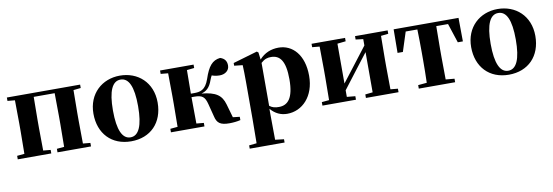

<svg xmlns="http://www.w3.org/2000/svg" viewBox="-59 -987 4807 1670"><g transform="rotate(-10 2344.5 -152.0)"><path d="M34 -516 99 -510C100 -451 101 -364 101 -308V-238C101 -182 100 -95 99 -37L34 -31V0H330V-31L265 -37L263 -238V-308L265 -511H450L452 -308V-238L450 -37L385 -31V0H681V-31L616 -37L614 -238V-308L616 -509L681 -516V-546H34Z M1034 17C1205 17 1318 -97 1318 -276C1318 -455 1192 -563 1034 -563C877 -563 751 -453 751 -276C751 -100 862 17 1034 17ZM1034 -18C963 -18 923 -100 923 -274C923 -449 963 -528 1034 -528C1106 -528 1145 -449 1145 -274C1145 -100 1106 -18 1034 -18Z M1779 -73C1793 -10 1823 11 1903 11C1935 11 1973 7 2000 0V-29L1940 -36L1906 -155C1882 -239 1832 -274 1707 -286C1750 -298 1782 -322 1805 -389C1810 -403 1816 -415 1822 -426C1844 -418 1864 -414 1892 -414C1938 -414 1977 -441 1977 -487C1977 -525 1959 -551 1920 -563C1850 -555 1813 -510 1777 -402C1744 -307 1696 -301 1642 -301H1616L1618 -509L1683 -516V-546H1387V-516L1452 -510C1453 -451 1454 -364 1454 -308V-238C1454 -182 1453 -95 1452 -37L1387 -31V0H1683V-31L1618 -37C1617 -95 1616 -185 1616 -270H1641C1710 -270 1733 -252 1750 -186Z M2412 17C2545 17 2656 -94 2656 -276C2656 -461 2559 -563 2436 -563C2370 -563 2311 -540 2265 -488L2257 -552L2244 -562L2029 -499V-475L2103 -467C2105 -419 2106 -385 2106 -320V7L2104 223L2037 230V259H2345V230L2268 221L2266 6V-53C2307 -5 2356 17 2412 17ZM2268 -458C2301 -488 2327 -494 2357 -494C2436 -494 2482 -438 2482 -275C2482 -108 2429 -54 2351 -54C2318 -54 2293 -59 2268 -79Z M3109 -516 3175 -508V-452L3042 -279L2947 -156V-508L3021 -516V-546H2725V-516L2790 -510C2791 -451 2792 -364 2792 -308V-238C2792 -182 2791 -95 2790 -37L2725 -31V0H3021V-31L2947 -38V-96L3074 -262L3175 -393V-38L3109 -31V0H3397V-31L3332 -37L3330 -238V-308L3332 -509L3397 -516V-546H3109Z M3652 0H3897V-31L3820 -38L3818 -238V-308L3820 -509H3924L3980 -338H4025L4023 -546H3450L3448 -338H3495L3550 -509H3653C3655 -451 3656 -364 3656 -308V-238C3656 -182 3655 -96 3653 -38L3576 -31V0Z M4370 17C4541 17 4654 -97 4654 -276C4654 -455 4528 -563 4370 -563C4213 -563 4087 -453 4087 -276C4087 -100 4198 17 4370 17ZM4370 -18C4299 -18 4259 -100 4259 -274C4259 -449 4299 -528 4370 -528C4442 -528 4481 -449 4481 -274C4481 -100 4442 -18 4370 -18Z"/></g></svg>

Font: GenKiMin2 TW H
Style: Regular
Weight: 900
Version: Version 2.100;PS 2.1;hotconv 16.6.51;makeotf.lib2.5.65220 DE